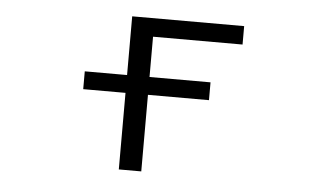

<svg xmlns="http://www.w3.org/2000/svg" viewBox="-42 -584 1085 649"><g transform="rotate(5 500.0 -260.0)"><path d="M238.3 -259.8V-320.3H381.8V-519.5H761.7V-457H458V-320.3H665V-259.8H458V0H381.8V-259.8Z"/></g></svg>

Font: GenEi Gothic M SemiLight
Style: Regular
Weight: 350
Designer: o_tamon (Modified); [Source Han Sans]
Ryoko NISHIZUKA  (kana & ideographs); Paul D. Hunt (Latin, Greek & Cyrillic); Wenl
Version: Version 1.1a;Original Version 1.004